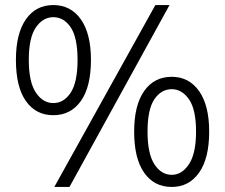

<svg xmlns="http://www.w3.org/2000/svg" viewBox="-20 -730 890 760"><path d="M191 -274Q122 -274 82.5 -330Q43 -386 43 -493Q43 -597 82.5 -653.5Q122 -710 191 -710Q260 -710 300 -653.5Q340 -597 340 -493Q340 -386 300 -330Q260 -274 191 -274ZM191 -322Q233 -322 260 -363.5Q287 -405 287 -493Q287 -581 260 -621.5Q233 -662 191 -662Q150 -662 122 -621.5Q94 -581 94 -493Q94 -405 122 -363.5Q150 -322 191 -322ZM255 10H195L595 -710H651ZM660 10Q590 10 550.5 -46.5Q511 -103 511 -209Q511 -313 550.5 -369.5Q590 -426 660 -426Q728 -426 768 -369.5Q808 -313 808 -209Q808 -103 768 -46.5Q728 10 660 10ZM660 -38Q700 -38 728 -80Q756 -122 756 -209Q756 -297 728 -337Q700 -377 660 -377Q618 -377 591 -337Q564 -297 564 -209Q564 -122 591 -80Q618 -38 660 -38Z"/></svg>

Font: LXGW 975 Gothic SC 200W
Style: Regular
Weight: 200
Version: Version 2.01;February 25, 2021